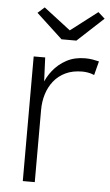

<svg xmlns="http://www.w3.org/2000/svg" viewBox="-53 -763 458 798"><g transform="rotate(5 176.5 -363.5)"><path d="M73 0V-520H121L126 -404H119Q130 -437 153 -466Q176 -495 209.5 -513Q243 -531 287 -531Q304 -531 318.5 -528.5Q333 -526 345 -523L330 -465Q316 -471 303 -473Q290 -475 280 -475Q240 -475 210.5 -461Q181 -447 161.5 -422.5Q142 -398 132.5 -367Q123 -336 123 -302V0ZM182 -601 73 -702 101 -727 213 -641 325 -727 353 -702 244 -601Z"/></g></svg>

Font: Mach ExtraLight
Style: Regular
Weight: 250
Version: Version 1.002